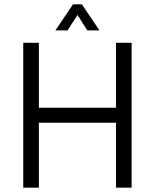

<svg xmlns="http://www.w3.org/2000/svg" viewBox="-20 -864 714 884"><path d="M357 -844H316L235 -724H291L337 -795L382 -724H438L357 -844ZM514 -667V-368H159V-667H87V0H159V-299H514V0H586V-667H514Z"/></svg>

Font: Maven Pro
Style: Regular
Weight: 400
Designer: Joe Prince
Foundry: Joe Prince
Version: Version 1.003